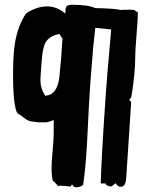

<svg xmlns="http://www.w3.org/2000/svg" viewBox="-20 -769 633 808"><path d="M90 -713Q135 -742 178 -742Q220 -742 255 -712Q255 -733 258 -739Q263 -749 281 -749Q353 -749 380 -735Q468 -733 488 -727Q489 -728 533 -728Q547 -728 547 -725L560 -717Q560 -685 554.5 -621Q549 -557 549 -525Q549 -461 533 -362L524 -348L532 -340L511 -17Q508 17 488 17Q475 17 467 2L448 16Q434 13 434 13Q426 10 424 3H404Q406 -95 426 -385Q429 -431 448 -645L381 -652Q378 -628 372 -568Q359 -416 354.5 -331Q350 -246 346 -160Q340 -61 330 9Q318 19 299 19Q289 19 283 6L278 16L232 12L225 15Q219 6 202 -9Q197 -30 197 -63Q197 -87 201.5 -135.5Q206 -184 206 -208Q206 -254 206 -264Q193 -258 179 -255Q184 -254 145 -254Q141 -254 133 -255.5Q125 -257 121 -257Q102 -257 84 -271Q63 -288 54 -291Q35 -320 35 -454Q35 -540 43 -588Q55 -661 90 -713ZM170 -366Q222 -369 230 -447L238 -531Q239 -556 243 -606L230 -626Q187 -618 171 -589Q160 -568 156 -519Q150 -444 150 -433Q150 -397 170 -366Z"/></svg>

Font: Ode an Erik AH
Style: Regular
Weight: 400
Designer: Andreas Höfeld
Foundry: Fontgrube AH
Version: Version 2.00